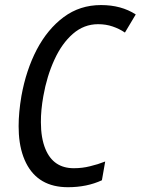

<svg xmlns="http://www.w3.org/2000/svg" viewBox="-20 -741 564 770"><path d="M481 -610.4Q459 -625.5 431.6 -634.8Q404.8 -644 373.5 -644Q316.9 -644 272.5 -605.5Q228 -566.9 198.2 -501.5Q168 -436 153.8 -355.5Q143.6 -298.3 144 -251Q144 -187.5 162.1 -143.6Q193.8 -66.4 275.9 -66.4H276.4Q310.1 -66.4 340.8 -74.2Q372.1 -81.5 401.9 -93.3L388.7 -18.1Q328.6 9.8 252.4 9.8Q133.3 9.8 84.5 -87.4Q60.1 -136.2 55.7 -203.1Q54.7 -218.8 54.7 -234.9Q54.7 -290 65.9 -356Q84.5 -459.5 127.4 -542Q170.9 -624.5 235.4 -672.4Q300.3 -720.7 384.8 -720.7H385.3H385.7Q466.3 -720.7 524.4 -683.1L481 -610.4Z"/></svg>

Font: MAUL Condensed Italic
Style: Condenced Regular Italic
Weight: 400
Italic angle: -12°
Designer: MAUL
Version: Version 1.0; 2020; ttfautohint (v1.8.3)